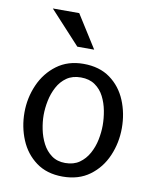

<svg xmlns="http://www.w3.org/2000/svg" viewBox="-84 -797 705 874"><g transform="rotate(10 268.5 -360.0)"><path d="M265 13Q192 13 142.5 -23.5Q93 -60 68.5 -119Q44 -178 44 -245Q44 -312 70.5 -372.5Q97 -433 148 -471Q199 -509 271 -509Q345 -509 394.5 -473Q444 -437 468.5 -378Q493 -319 493 -251Q493 -183 467 -122.5Q441 -62 390 -24.5Q339 13 265 13ZM266 -50Q305 -50 331.5 -68.5Q358 -87 374.5 -117Q391 -147 398 -181.5Q405 -216 405 -248Q405 -281 398.5 -315.5Q392 -350 377 -379.5Q362 -409 335.5 -427.5Q309 -446 270 -446Q231 -446 204.5 -427.5Q178 -409 162 -379Q146 -349 139 -314.5Q132 -280 132 -248Q132 -217 139 -182.5Q146 -148 161.5 -118Q177 -88 203 -69Q229 -50 266 -50ZM211 -733 307 -581H229L89 -733Z"/></g></svg>

Font: Rosario Light
Style: Regular
Weight: 300
Designer: Hector Gatti
Foundry: Omnibus Type
Version: Version 1.101; ttfautohint (v1.8.1.43-b0c9)